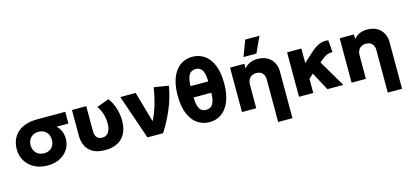

<svg xmlns="http://www.w3.org/2000/svg" viewBox="-76 -1343 4544 2129"><g transform="rotate(-15 2196.0 -278.5)"><path d="M310.5 15Q230 15 166 -18.2Q102 -51.5 64.8 -110.8Q27.5 -170 27.5 -248.5Q27.5 -303.5 46.5 -351.2Q65.5 -399 103.5 -434.8Q141.5 -470.5 199.8 -490.2Q258 -510 336.5 -510H655V-375.5H519.5Q553.5 -344.5 568.8 -303.8Q584 -263 584 -220.5Q584 -170.5 564.8 -127.8Q545.5 -85 509.8 -52.8Q474 -20.5 423.5 -2.8Q373 15 310.5 15ZM311 -126Q346.5 -126 373.5 -141Q400.5 -156 416 -183.8Q431.5 -211.5 431.5 -249.5Q431.5 -306 397.5 -339.5Q363.5 -373 310 -373Q275 -373 247.5 -358.2Q220 -343.5 204 -316.2Q188 -289 188 -251.5Q188 -194.5 222.5 -160.2Q257 -126 311 -126Z M978.5 15Q889.5 15 835.5 -15.2Q781.5 -45.5 756.8 -97.5Q732 -149.5 732 -215V-510H896V-221.5Q896 -175 917.8 -150.8Q939.5 -126.5 979 -126.5Q1003 -126.5 1021 -136.2Q1039 -146 1051.2 -163.8Q1063.5 -181.5 1069.8 -207.2Q1076 -233 1076 -265Q1076 -303 1068.8 -339Q1061.5 -375 1047.5 -408Q1033.5 -441 1012.5 -469.5L1154 -521.5Q1194.5 -467 1216.8 -396Q1239 -325 1239 -254.5Q1239 -169 1208.8 -109Q1178.5 -49 1120.5 -17.2Q1062.5 14.5 978.5 15Z M1462 0 1287 -510H1463L1583 -91L1544.5 -125Q1575 -174 1600.2 -238.8Q1625.5 -303.5 1643.8 -376Q1662 -448.5 1672.5 -519.5L1840 -492.5Q1818.5 -362 1765.8 -236.2Q1713 -110.5 1641.5 0Z M2172.5 15Q2096 15 2035.8 -26.2Q1975.5 -67.5 1940.5 -150.8Q1905.5 -234 1905.5 -360Q1905.5 -436 1918.5 -496.2Q1931.5 -556.5 1955.5 -601.2Q1979.5 -646 2012.8 -675.8Q2046 -705.5 2086.2 -720.2Q2126.5 -735 2172.5 -735Q2248.5 -735 2308.8 -694Q2369 -653 2404 -569.8Q2439 -486.5 2439 -360Q2439 -284.5 2426 -224.2Q2413 -164 2389 -119Q2365 -74 2332 -44.2Q2299 -14.5 2258.5 0.2Q2218 15 2172.5 15ZM2172.5 -126Q2223.5 -126 2248.2 -167Q2273 -208 2274 -295H2070.5Q2071.5 -237 2082.8 -199.5Q2094 -162 2116 -144Q2138 -126 2172.5 -126ZM2070.5 -425H2274Q2273 -483 2262 -520.5Q2251 -558 2228.8 -576Q2206.5 -594 2172.5 -594Q2121 -594 2096.5 -553.2Q2072 -512.5 2070.5 -425Z M2906 210V-277.5Q2906 -323.5 2881.8 -350Q2857.5 -376.5 2810.5 -376.5Q2780.5 -376.5 2758.2 -363.5Q2736 -350.5 2723.5 -326.8Q2711 -303 2711 -272.5V0H2547V-510H2711V-456Q2739.5 -492 2778.5 -508.5Q2817.5 -525 2860.5 -525Q2932.5 -525 2979 -496.8Q3025.5 -468.5 3047.8 -423.8Q3070 -379 3070 -329V210ZM2721 -585 2790 -767H2953.5L2869.5 -585Z M3201.5 0V-510H3365.5V-343.5L3464 -433.5Q3500.5 -467 3533.8 -488.8Q3567 -510.5 3601.8 -518.8Q3636.5 -527 3677.5 -521L3688.5 -382Q3660.5 -383.5 3638 -377Q3615.5 -370.5 3595.8 -357.5Q3576 -344.5 3555.5 -327L3530.5 -306L3710.5 0H3528L3416 -209L3365.5 -162.5V0Z M4164.5 210V-277.5Q4164.5 -323.5 4140.2 -350Q4116 -376.5 4069 -376.5Q4039 -376.5 4016.8 -363.5Q3994.5 -350.5 3982 -326.8Q3969.5 -303 3969.5 -272.5V0H3805.5V-510H3969.5V-456Q3998 -492 4037 -508.5Q4076 -525 4119 -525Q4191 -525 4237.5 -496.8Q4284 -468.5 4306.2 -423.8Q4328.5 -379 4328.5 -329V210Z"/></g></svg>

Font: Geologica Thin Roman
Style: Bold
Weight: 700
Version: Version 1.010;gftools[0.9.28]